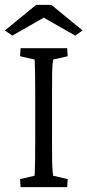

<svg xmlns="http://www.w3.org/2000/svg" viewBox="-33 -772 360 792"><path d="M51.8 0 49.8 -33.2 109.4 -46.9Q110.4 -51.8 110.8 -68.4Q111.3 -85 111.8 -114.7Q112.3 -144.5 112.3 -188.5V-383.8Q112.3 -428.7 111.8 -459Q111.3 -489.3 110.8 -505.9Q110.4 -522.5 109.4 -526.4L49.8 -540L51.8 -573.2H244.1L246.1 -540L186.5 -526.4Q185.5 -523.4 184.1 -508.8Q182.6 -494.1 182.1 -464.4Q181.6 -434.6 181.6 -383.8V-188.5Q181.6 -139.6 182.1 -109.4Q182.6 -79.1 184.1 -64.9Q185.5 -50.8 186.5 -46.9L246.1 -33.2L244.1 0ZM307.6 -646.5 277.3 -625 118.2 -715.8H176.8L17.6 -625L-12.7 -646.5L116.2 -752H178.7Z"/></svg>

Font: Crimson Pro ExtraLight Light
Style: Regular
Weight: 300
Version: Version 1.002